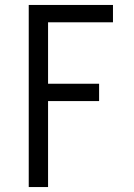

<svg xmlns="http://www.w3.org/2000/svg" viewBox="-20 -755 540 775"><path d="M96 0V-735H436V-665H174V-417H380V-347H174V0Z"/></svg>

Font: Iosevka srxl
Style: Regular
Weight: 400
Monospace: yes
Designer: Belleve Invis
Foundry: Belleve Invis
Version: Version 33.0.1; ttfautohint (v1.8.3)